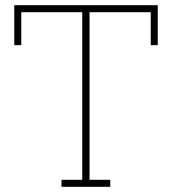

<svg xmlns="http://www.w3.org/2000/svg" viewBox="-20 -720 663 740"><path d="M405 0H217V-27H297V-673H62V-546H35V-700H588V-546H561V-673H325V-27H405Z"/></svg>

Font: Josefin Slab Light
Style: Regular
Weight: 300
Designer: Santiago Orozco
Foundry: Typemade
Version: Version 2.000